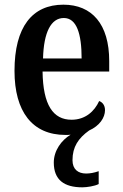

<svg xmlns="http://www.w3.org/2000/svg" viewBox="-20 -567 525 821"><path d="M332 234C351 234 385 229 402 220V165C382 172 365 175 348 175C314 175 290 157 290 118C290 61 315 24 361 -9C406 -29 429 -64 429 -96C429 -117 418 -130 404 -135C384 -91 345 -55 286 -55C207 -55 164 -118 162 -261H447V-306C447 -464 373 -547 251 -547C118 -547 42 -452 42 -264C42 -90 118 10 260 10C268 10 275 10 282 9C243 32 210 77 210 128C210 202 254 234 332 234ZM329 -317H164C167 -429 198 -490 253 -490C308 -490 329 -422 329 -317Z"/></svg>

Font: Noto Serif Armenian Condensed SemiBold
Style: Regular
Weight: 600
Width: 3
Designer: Monotype Design Team
Foundry: Monotype Imaging Inc.
Version: Version 2.008